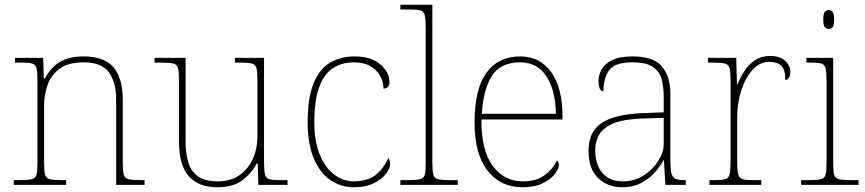

<svg xmlns="http://www.w3.org/2000/svg" viewBox="-20 -780 3649 810"><path d="M38 0V-20H61Q98 -20 114 -24Q130 -28 134 -43.5Q138 -59 138 -94V-442Q138 -477 134 -492.5Q130 -508 115.5 -512Q101 -516 71 -516H43V-536H162L165 -449H169Q199 -502 238.5 -522Q278 -542 333 -542Q419 -542 458.5 -496.5Q498 -451 498 -357V-94Q498 -59 502 -43.5Q506 -28 522.5 -24Q539 -20 575 -20H590V0H470V-365Q470 -432 439.5 -474.5Q409 -517 333 -517Q268 -517 231.5 -490Q195 -463 180.5 -421Q166 -379 166 -334V-94Q166 -59 170 -43.5Q174 -28 190.5 -24Q207 -20 243 -20H259V0Z M898 10Q816 10 775.5 -37.5Q735 -85 735 -184V-442Q735 -477 731 -492.5Q727 -508 711 -512Q695 -516 658 -516H632V-536H763V-181Q763 -134 774 -96Q785 -58 814.5 -36.5Q844 -15 898 -15Q954 -15 991 -41.5Q1028 -68 1047 -110.5Q1066 -153 1066 -202V-442Q1066 -477 1062 -492.5Q1058 -508 1042 -512Q1026 -516 989 -516H971V-536H1094V-94Q1094 -60 1098 -44Q1102 -28 1116.5 -24Q1131 -20 1161 -20H1193V0H1070L1067 -91H1063Q1044 -52 1004.5 -21Q965 10 898 10Z M1473 10Q1419 10 1375 -19.5Q1331 -49 1304.5 -110Q1278 -171 1278 -263Q1278 -369 1303.5 -430Q1329 -491 1374 -516.5Q1419 -542 1476 -542Q1545 -542 1584 -509Q1623 -476 1623 -433Q1623 -408 1598 -406Q1598 -434 1584 -459.5Q1570 -485 1542.5 -501Q1515 -517 1472 -517Q1423 -517 1385.5 -493Q1348 -469 1327 -413.5Q1306 -358 1306 -264Q1306 -184 1329 -128Q1352 -72 1390 -43.5Q1428 -15 1473 -15Q1536 -16 1569 -45Q1602 -74 1618 -114Q1626 -103 1626 -86Q1626 -70 1608.5 -47Q1591 -24 1557 -7Q1523 10 1473 10Z M1669 0V-20H1699Q1736 -20 1752 -24Q1768 -28 1772 -43.5Q1776 -59 1776 -94V-662Q1776 -699 1772 -715.5Q1768 -732 1753.5 -736Q1739 -740 1709 -740H1669V-760H1804V-94Q1804 -59 1808 -43.5Q1812 -28 1828.5 -24Q1845 -20 1881 -20H1911V0Z M2184 10Q2091 10 2036.5 -60.5Q1982 -131 1982 -262Q1982 -404 2032 -473Q2082 -542 2175 -542Q2258 -542 2305.5 -475.5Q2353 -409 2353 -290V-276H2011Q2010 -146 2058.5 -80.5Q2107 -15 2185 -15Q2242 -15 2277 -40.5Q2312 -66 2329 -103Q2338 -97 2338 -85Q2338 -68 2320.5 -45.5Q2303 -23 2269 -6.5Q2235 10 2184 10ZM2325 -300Q2324 -397 2286 -457Q2248 -517 2174 -517Q2090 -517 2054 -458Q2018 -399 2013 -300Z M2604 10Q2545 10 2504 -28Q2463 -66 2463 -146Q2463 -225 2519.5 -262Q2576 -299 2697 -303L2780 -306V-371Q2780 -414 2771 -446.5Q2762 -479 2734 -498Q2706 -517 2649 -517Q2575 -517 2550.5 -484.5Q2526 -452 2526 -395Q2505 -395 2505 -441Q2505 -462 2517 -485.5Q2529 -509 2560.5 -525.5Q2592 -542 2649 -542Q2737 -542 2772.5 -499.5Q2808 -457 2808 -386V-110Q2808 -73 2811.5 -53.5Q2815 -34 2827 -27Q2839 -20 2866 -20H2873V0H2787L2781 -104H2779Q2768 -83 2745.5 -56Q2723 -29 2688 -9.5Q2653 10 2604 10ZM2608 -15Q2657 -15 2695.5 -40Q2734 -65 2757 -101Q2780 -137 2780 -170V-283L2694 -280Q2616 -278 2572 -261Q2528 -244 2509.5 -214.5Q2491 -185 2491 -145Q2491 -111 2502.5 -81.5Q2514 -52 2540 -33.5Q2566 -15 2608 -15Z M2973 0V-20H2995Q3025 -20 3039.5 -24Q3054 -28 3058 -44.5Q3062 -61 3062 -98V-442Q3062 -477 3058 -492.5Q3054 -508 3038 -512Q3022 -516 2985 -516H2967V-536H3086L3089 -424H3091Q3103 -453 3120.5 -480.5Q3138 -508 3165 -526Q3192 -544 3230 -544Q3268 -544 3291 -524.5Q3314 -505 3314 -476Q3314 -463 3309 -453Q3304 -443 3293 -443Q3293 -487 3276 -503Q3259 -519 3225 -519Q3186 -519 3155.5 -486Q3125 -453 3107.5 -399.5Q3090 -346 3090 -284V-98Q3090 -61 3094.5 -44.5Q3099 -28 3113 -24Q3127 -20 3157 -20H3192V0Z M3476 -658Q3466 -658 3459.5 -666Q3453 -674 3453 -698Q3453 -721 3459.5 -729.5Q3466 -738 3476 -738Q3487 -738 3493 -729.5Q3499 -721 3499 -698Q3499 -674 3493 -666Q3487 -658 3476 -658ZM3360 0V-20H3390Q3427 -20 3443 -24Q3459 -28 3463 -43.5Q3467 -59 3467 -94V-438Q3467 -475 3463 -491.5Q3459 -508 3444.5 -512Q3430 -516 3400 -516H3382V-536H3495V-94Q3495 -59 3499 -43.5Q3503 -28 3519.5 -24Q3536 -20 3572 -20H3602V0Z"/></svg>

Font: Noto Serif Tamil Thin
Style: Italic
Weight: 100
Italic angle: -12°
Designer: Indian Type Foundry, Tom Grace, and the Monotype Design Team
Foundry: Monotype Imaging Inc.
Version: Version 2.003; ttfautohint (v1.8.4.7-5d5b)